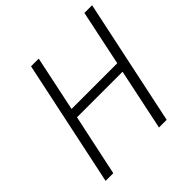

<svg xmlns="http://www.w3.org/2000/svg" viewBox="-185 -869 1025 1025"><g transform="rotate(-45 327.5 -357.0)"><path d="M43 0 194 -714H252L186 -400H531L597 -714H655L504 0H446L519 -348H175L101 0Z"/></g></svg>

Font: Noto Sans Display Light
Style: Italic
Weight: 300
Italic angle: -12°
Designer: Monotype Design Team
Foundry: Monotype Imaging Inc.
Version: Version 2.003